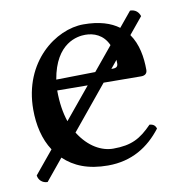

<svg xmlns="http://www.w3.org/2000/svg" viewBox="-62 -512 570 599"><g transform="rotate(-10 223.5 -213.0)"><path d="M388 -454 348.7 -406.3C323.2 -425.3 287.2 -437 237 -437C150 -437 37 -354 37 -202C37 -153.6 47.4 -106.7 71.6 -70.3L12 2C14 17 26 28 42 28L97.5 -39.6C130.2 -8.3 174.1 10 237 10C313 10 367 -25 407 -77C404 -87 398 -92 386 -93C349 -55 320 -39 262 -39C226.5 -39 185.3 -59.4 154.4 -108.8L267.8 -246.9L387 -246C399 -246 406 -252 406 -263C406 -303.7 398.9 -345.9 375.8 -378.5L419 -431C415 -444 405 -454 388 -454ZM319.7 -310.1C319.9 -306.5 320 -302.8 320 -299C320 -290 316 -285.2 305 -285L299 -284.9ZM309.3 -358.6 247.9 -284.1 124 -282C143 -395 213 -404 237 -404C263.6 -404 293.7 -393.7 309.3 -358.6ZM135.8 -148.2C126.3 -175.9 121 -209.3 121 -248L217.5 -247.3Z"/></g></svg>

Font: Libertinus Math
Style: Regular
Weight: 400
Designer: Philipp H. Poll
Foundry: Khaled Hosny
Version: Version 6.2